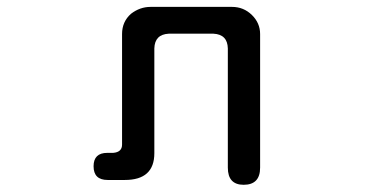

<svg xmlns="http://www.w3.org/2000/svg" viewBox="-20 -504 1040 546"><path d="M586.9 -408.2H460Q419.9 -406.2 418.9 -366.2V-68.4Q418.9 7.8 335 7.8H286.1Q246.1 7.8 246.1 -31.2Q246.1 -69.3 285.2 -69.3H301.8Q327.1 -71.3 327.1 -92.8V-407.2Q327.1 -442.4 352.5 -464.8Q377.9 -484.4 408.2 -484.4H639.6Q672.9 -484.4 696.3 -461.4Q719.7 -438.5 719.7 -407.2V-27.3Q719.7 21.5 672.9 21.5Q627.9 21.5 627.9 -27.3V-366.2Q627 -406.2 586.9 -408.2Z"/></svg>

Font: jf-openhuninn-1.1
Style: Regular
Weight: 400
Designer: [Kosugi Maru]
      Designed by Motoya company      

      [Varela Round]
      Joe Prince(Latin component); Avraham Co
Foundry: justfont CO.,LTD.
Version: 1.1